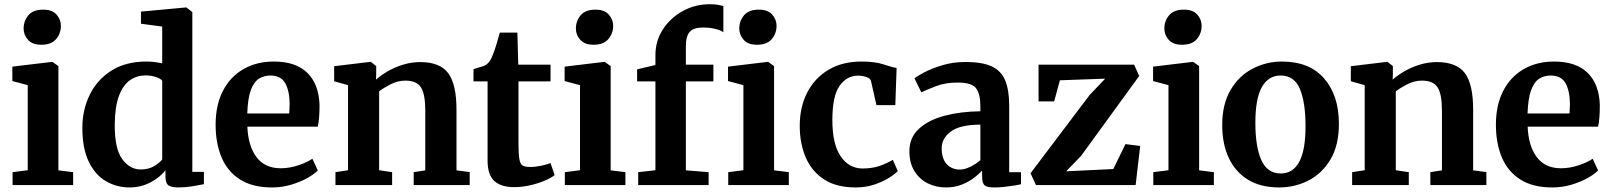

<svg xmlns="http://www.w3.org/2000/svg" viewBox="-20 -854 7434 886"><path d="M108 -68.5V-461L37 -480V-546.5L220 -568.5H222L249.5 -549V-68L317.5 -59.5V0H38V-59.5ZM170 -647.5Q129.5 -647.5 109.2 -670.2Q89 -693 89 -722Q89 -757.5 111 -783.5Q133 -809.5 178.5 -809.5H179.5Q220.5 -809.5 240.8 -786.8Q261 -764 261 -735Q261 -699.5 238.8 -673.5Q216.5 -647.5 171 -647.5Z M577.5 11Q518.5 11 469 -17.8Q419.5 -46.5 389.8 -107.5Q360 -168.5 360 -264.5Q360 -346.5 393.8 -416Q427.5 -485.5 493.5 -527.8Q559.5 -570 656 -570Q676 -570 694.5 -567.5Q713 -565 728.5 -561.5V-731.5L630.5 -744.5V-800.5L836.5 -819.5H840L867.5 -798.5V-61H921V-4Q899.5 0.5 866.5 5.8Q833.5 11 802.5 11Q773 11 758.2 1.8Q743.5 -7.5 743.5 -41V-69Q719 -35.5 674 -12.2Q629 11 577.5 11ZM629.5 -72Q665 -72 690.5 -87Q716 -102 728.5 -118V-481.5Q721.5 -491.5 699.2 -498.8Q677 -506 651 -506Q612 -506 580.2 -484.2Q548.5 -462.5 529.5 -413Q510.5 -363.5 509.5 -280.5Q508.5 -169 543.5 -120.5Q578.5 -72 629.5 -72Z M1236 11Q1145 11 1087.2 -26Q1029.5 -63 1002.2 -128.2Q975 -193.5 975 -278.5Q975 -369.5 1008.8 -434.8Q1042.5 -500 1103.2 -535Q1164 -570 1244 -570Q1345.5 -570 1398.8 -517.2Q1452 -464.5 1454.5 -368.5Q1454.5 -305.5 1446.5 -269.5H1121.5Q1125 -180 1163.8 -128.8Q1202.5 -77.5 1275.5 -77.5Q1316 -77.5 1357.5 -91.5Q1399 -105.5 1421.5 -121.5L1446.5 -67.5Q1430.5 -50.5 1397.8 -32.2Q1365 -14 1322.8 -1.5Q1280.5 11 1236 11ZM1121 -330.5H1314.5Q1315 -341 1315.8 -352.5Q1316.5 -364 1316.5 -373Q1316.5 -432.5 1296.8 -469Q1277 -505.5 1227.5 -505.5Q1198 -505.5 1174.8 -490.8Q1151.5 -476 1137.5 -438.2Q1123.5 -400.5 1121 -330.5Z M1586 -68.5V-461L1522 -479V-548.5L1688.5 -568.5H1691.5L1716 -549V-510.5L1715 -486.5Q1736.5 -506 1768.8 -524.8Q1801 -543.5 1839.8 -555.5Q1878.5 -567.5 1919 -567.5Q2010 -567.5 2048.2 -516.5Q2086.5 -465.5 2086.5 -347V-68L2147.5 -60V0H1889V-59.5L1942.5 -68V-344Q1942.5 -418.5 1922.8 -450.2Q1903 -482 1850.5 -482Q1815.5 -482 1782.8 -465.2Q1750 -448.5 1729.5 -432.5V-68.5L1789.5 -59.5V0H1528V-59.5Z M2353 9.5Q2291.5 9.5 2260.8 -19.2Q2230 -48 2230 -112V-478.5H2165V-534.5Q2182 -541 2200.2 -545.8Q2218.5 -550.5 2227.5 -558.5Q2237.5 -567.5 2243.2 -577.5Q2249 -587.5 2255.5 -604Q2263 -623 2271.8 -652.5Q2280.5 -682 2286.5 -703.5H2367.5L2371.5 -555.5H2520.5V-478.5H2372.5V-197.5Q2372.5 -144.5 2376.5 -120.5Q2380.5 -96.5 2392 -90Q2403.5 -83.5 2426.5 -83.5Q2451.5 -83.5 2478 -89.2Q2504.5 -95 2520.5 -101.5L2539.5 -46Q2522.5 -32.5 2492.2 -19.8Q2462 -7 2425.5 1.2Q2389 9.5 2353 9.5Z M2656.5 -68.5V-461L2585.5 -480V-546.5L2768.5 -568.5H2770.5L2798 -549V-68L2866 -59.5V0H2586.5V-59.5ZM2718.5 -647.5Q2678 -647.5 2657.8 -670.2Q2637.5 -693 2637.5 -722Q2637.5 -757.5 2659.5 -783.5Q2681.5 -809.5 2727 -809.5H2728Q2769 -809.5 2789.2 -786.8Q2809.5 -764 2809.5 -735Q2809.5 -699.5 2787.2 -673.5Q2765 -647.5 2719.5 -647.5Z M3004.5 -68.5V-478.5H2920V-534L3004.5 -554V-599Q3004.5 -665.5 3039.2 -718.8Q3074 -772 3131 -803.2Q3188 -834.5 3254.5 -834.5Q3281 -834.5 3296.2 -831.2Q3311.5 -828 3318 -826V-705Q3305 -715 3279.5 -721Q3254 -727 3224 -727Q3181.5 -727 3163.2 -707.5Q3145 -688 3145 -640V-555.5H3272V-478.5H3145V-68L3250 -59.5V0H2925V-59.5ZM3410.5 -68.5V-461L3339.5 -480V-546.5L3522.5 -568.5H3524.5L3552 -549V-68L3620 -59.5V0H3340.5V-59.5ZM3472.5 -647.5Q3432 -647.5 3411.8 -670.2Q3391.5 -693 3391.5 -722Q3391.5 -757.5 3413.5 -783.5Q3435.5 -809.5 3481 -809.5H3482Q3523 -809.5 3543.2 -786.8Q3563.5 -764 3563.5 -735Q3563.5 -699.5 3541.2 -673.5Q3519 -647.5 3473.5 -647.5Z M3670.5 -273Q3670.5 -360 3705 -427Q3739.5 -494 3803.2 -532Q3867 -570 3955 -570Q4017.5 -570 4056 -557.2Q4094.5 -544.5 4117.5 -540L4111.5 -369H4024.5L3999.5 -479Q3997 -492.5 3977.5 -498.8Q3958 -505 3940.5 -505Q3887.5 -505 3854.5 -458.2Q3821.5 -411.5 3821 -303Q3820.5 -189.5 3859.2 -133Q3898 -76.5 3960 -76.5Q4006.5 -76.5 4041.5 -89.2Q4076.5 -102 4100 -116.5L4123 -64.5Q4109 -50 4080.5 -32.2Q4052 -14.5 4013 -1.8Q3974 11 3928.5 11Q3839.5 11 3782.5 -26.2Q3725.5 -63.5 3698 -127.8Q3670.5 -192 3670.5 -273Z M4176.5 -156Q4176.5 -219.5 4220.8 -260Q4265 -300.5 4339.2 -320Q4413.5 -339.5 4504 -340.5V-363.5Q4504 -421 4484 -447Q4464 -473 4399.5 -473Q4342 -473 4298.8 -456.2Q4255.5 -439.5 4231.5 -428L4200 -492.5Q4211.5 -502.5 4245.8 -520.5Q4280 -538.5 4329.2 -553.2Q4378.5 -568 4435.5 -568Q4512 -568 4556 -547.8Q4600 -527.5 4618.5 -483Q4637 -438.5 4637 -366V-59.5H4691.5V-4Q4680 -1 4658.5 2.5Q4637 6 4613 8.5Q4589 11 4569 11Q4535 11 4523.5 1Q4512 -9 4512 -40.5V-67.5Q4499.5 -52.5 4476 -34.2Q4452.5 -16 4419.2 -2.5Q4386 11 4345 11Q4299.5 11 4261.2 -8Q4223 -27 4199.8 -64.2Q4176.5 -101.5 4176.5 -156ZM4409.5 -71.5Q4431 -71.5 4457.8 -84.5Q4484.5 -97.5 4504 -115V-279Q4409.5 -278.5 4367.5 -246.8Q4325.5 -215 4325.5 -170.5Q4325.5 -121.5 4348.8 -96.5Q4372 -71.5 4409.5 -71.5Z M5080 -491 4871 -483.5 4844.5 -386H4772.5V-555.5H5213.5L5237 -503.5L4969 -135L4900 -63.5L5117.5 -74L5173.5 -189L5241.5 -180.5L5220.5 0H4760.5L4735.5 -54.5L5008.5 -416Z M5372 -68.5V-461L5301 -480V-546.5L5484 -568.5H5486L5513.5 -549V-68L5581.5 -59.5V0H5302V-59.5ZM5434 -647.5Q5393.5 -647.5 5373.2 -670.2Q5353 -693 5353 -722Q5353 -757.5 5375 -783.5Q5397 -809.5 5442.5 -809.5H5443.5Q5484.5 -809.5 5504.8 -786.8Q5525 -764 5525 -735Q5525 -699.5 5502.8 -673.5Q5480.5 -647.5 5435 -647.5Z M5620 -276.5Q5620 -374 5658.8 -439.2Q5697.5 -504.5 5760.5 -537.2Q5823.5 -570 5895.5 -570Q6022.5 -570 6090.5 -491.8Q6158.5 -413.5 6158.5 -282.5Q6158.5 -183 6119.5 -118Q6080.5 -53 6017.8 -21Q5955 11 5882.5 11Q5798 11 5739.5 -24.5Q5681 -60 5650.5 -124.8Q5620 -189.5 5620 -276.5ZM5891 -53.5Q5946 -53.5 5975.2 -106.8Q6004.5 -160 6004.5 -272Q6004.5 -381.5 5978.5 -443.5Q5952.5 -505.5 5889.5 -505.5Q5833.5 -505.5 5803.2 -452.5Q5773 -399.5 5773 -287Q5773 -177 5800.5 -115.2Q5828 -53.5 5891 -53.5Z M6277.5 -68.5V-461L6213.5 -479V-548.5L6380 -568.5H6383L6407.5 -549V-510.5L6406.5 -486.5Q6428 -506 6460.2 -524.8Q6492.5 -543.5 6531.2 -555.5Q6570 -567.5 6610.5 -567.5Q6701.5 -567.5 6739.8 -516.5Q6778 -465.5 6778 -347V-68L6839 -60V0H6580.5V-59.5L6634 -68V-344Q6634 -418.5 6614.2 -450.2Q6594.5 -482 6542 -482Q6507 -482 6474.2 -465.2Q6441.5 -448.5 6421 -432.5V-68.5L6481 -59.5V0H6219.5V-59.5Z M7144 11Q7053 11 6995.2 -26Q6937.5 -63 6910.2 -128.2Q6883 -193.5 6883 -278.5Q6883 -369.5 6916.8 -434.8Q6950.5 -500 7011.2 -535Q7072 -570 7152 -570Q7253.5 -570 7306.8 -517.2Q7360 -464.5 7362.5 -368.5Q7362.5 -305.5 7354.5 -269.5H7029.5Q7033 -180 7071.8 -128.8Q7110.5 -77.5 7183.5 -77.5Q7224 -77.5 7265.5 -91.5Q7307 -105.5 7329.5 -121.5L7354.5 -67.5Q7338.5 -50.5 7305.8 -32.2Q7273 -14 7230.8 -1.5Q7188.5 11 7144 11ZM7029 -330.5H7222.5Q7223 -341 7223.8 -352.5Q7224.5 -364 7224.5 -373Q7224.5 -432.5 7204.8 -469Q7185 -505.5 7135.5 -505.5Q7106 -505.5 7082.8 -490.8Q7059.5 -476 7045.5 -438.2Q7031.5 -400.5 7029 -330.5Z"/></svg>

Font: Merriweather
Style: Bold
Weight: 700
Designer: Eben Sorkin
Foundry: Eben Sorkin
Version: Version 2.100; ttfautohint (v1.7.19-72a1) -l 8 -r 50 -G 200 